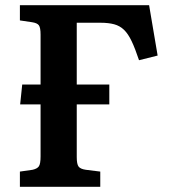

<svg xmlns="http://www.w3.org/2000/svg" viewBox="-20 -723 653 743"><path d="M57 0V-59L106 -66Q124 -70 130.5 -79.5Q137 -89 137 -118V-319H58L66 -396H137V-589Q137 -616 130.5 -625Q124 -634 104 -637L57 -644V-703H557L590 -508L518 -490Q503 -535 489.5 -563.5Q476 -592 460 -607.5Q444 -623 422 -629Q400 -635 369 -635H277V-396H403V-319H277V-115Q277 -88 284 -78.5Q291 -69 312 -66L368 -59V0Z"/></svg>

Font: Literata 18pt SemiBold
Style: Regular
Weight: 600
Designer: Latin by Veronika Burian and Jose Scaglione. Greek by Irene Vlachou. Cyrillic by Vera Evstafieva.
Foundry: TypeTogether
Version: Version 3.103;gftools[0.9.29]